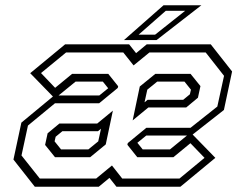

<svg xmlns="http://www.w3.org/2000/svg" viewBox="-20 -708 935 728"><path d="M112 0 31 -103 61 -243 185.5 -346H356.5L396.5 -378.5L394.5 -368L370 -398.5H266.5L188 -334.5L94.5 -430.5L227 -540H469.5L496 -506.5L536.5 -540H779L860 -437L829 -291L705.5 -194H534.5L494.5 -161.5L496.5 -172L521 -141.5H624.5L703 -205.5L796.5 -109.5L664 0H421.5L395 -33.5L354.5 0ZM131 -31H344.5L404.5 -80.5L443.5 -31H660.5L755.5 -109.5L702 -165L637.5 -112H500.5L463 -159L464.5 -165.5L535 -223.5H702.5L804 -304L829.5 -420.5L760 -509H546.5L486.5 -460L447.5 -509H230.5L135.5 -431L189 -375L253.5 -428H390.5L428 -381L426.5 -374.5L356 -316.5H188.5L86 -232L61.5 -118.5ZM188.5 -112 151 -158.5 160.5 -202.5 205 -239.5H348.5L408 -288.5L381 -160.5L322 -112ZM483 -251.5 510 -380 569 -428H702.5L740 -381.5L730.5 -337.5L686 -300.5H542.5ZM211.5 -141.5H315L352.5 -172L363 -220L351.5 -210.5H216.5L191 -189.5L187 -172ZM528 -320 539.5 -329.5H674.5L700 -350.5L704 -368L679.5 -398.5H576L538.5 -368ZM450 -556 600 -688H743.5L573.5 -556ZM505.5 -576.5H568L682 -667H608.5Z"/></svg>

Font: Tourney Light
Style: Italic
Weight: 300
Italic angle: -12°
Version: Version 1.015